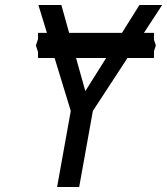

<svg xmlns="http://www.w3.org/2000/svg" viewBox="-20 -745 666 765"><path d="M262 -303 197.5 -514H131.5V-538L123 -564L131.5 -589.5V-614H167L133 -725H224.5L255.5 -614H466L535.5 -725H626L553.5 -614H593.5V-586.5L601 -564L593.5 -541V-514H488L350 -303L295.5 0H207.5ZM320 -382 403 -514H283Z"/></svg>

Font: JuliaMono Italic
Style: Regular
Weight: 400
Italic angle: -9°
Monospace: yes
Designer: cormullion
Foundry: corm
Version: Version 0.049; ttfautohint (v1.8.4)